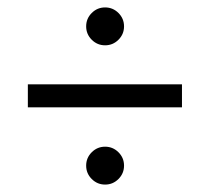

<svg xmlns="http://www.w3.org/2000/svg" viewBox="-20 -616 565 517"><path d="M263 -494Q242 -494 227 -509Q212 -524 212 -545Q212 -566 227 -581Q242 -596 263 -596Q284 -596 299 -581Q314 -566 314 -545Q314 -524 299 -509Q284 -494 263 -494ZM55 -327V-389H470V-327ZM263 -119Q242 -119 227 -134Q212 -149 212 -170Q212 -191 227 -206Q242 -221 263 -221Q284 -221 299 -206Q314 -191 314 -170Q314 -149 299 -134Q284 -119 263 -119Z"/></svg>

Font: Red Hat Display
Style: Regular
Weight: 400
Designer: Pentagram / MCKL
Foundry: Pentagram / MCKL
Version: Version 1.003; Red Hat Display